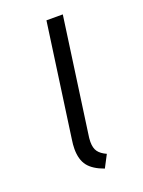

<svg xmlns="http://www.w3.org/2000/svg" viewBox="-109 -577 478 640"><g transform="rotate(-20 130.5 -257.5)"><path d="M139 -122Q136 -104 136 -92Q136 -70 145 -57.5Q154 -45 174 -36L151 8Q112 -6 95 -28Q78 -50 78 -88Q78 -103 81 -122L137 -523H195Z"/></g></svg>

Font: Fira Sans Light
Style: Italic
Weight: 300
Italic angle: -8°
Designer: bBox Type GmbH & Carrois Corporate GbR & Edenspiekermann AG
Foundry: bBox Type GmbH & Carrois Corporate GbR & Edenspiekermann AG
Version: Version 4.301